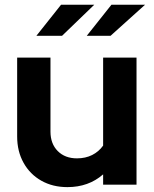

<svg xmlns="http://www.w3.org/2000/svg" viewBox="-20 -757 633 787"><path d="M256.4 10Q195.9 10 149.4 -16.3Q102.8 -42.6 76.6 -89.7Q50.3 -136.8 50.3 -197.6V-521H186.9V-217.6Q186.9 -167.8 216.7 -137.8Q246.5 -107.9 295.5 -107.9Q330.4 -107.9 357.7 -121.6Q385 -135.3 402.7 -160.2V-521H539.6V0H402.7V-42.3Q343 10 256.4 10ZM129.1 -610.2 230.2 -737.5H366.3L234.3 -610.2ZM335.6 -610.2 436.7 -737.5H574.5L433.1 -610.2Z"/></svg>

Font: Red Hat Display
Style: Regular
Weight: 300
Designer: Pentagram, MCKL
Foundry: Pentagram, MCKL
Version: Version 1.023